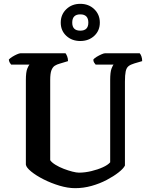

<svg xmlns="http://www.w3.org/2000/svg" viewBox="-20 -982 779 1002"><path d="M372 0Q334 0 290.5 -13Q247 -26 207.5 -46Q168 -66 142.5 -87Q117 -108 115 -123V-564Q115 -606 122.5 -624Q130 -642 134 -645H38Q35 -648 31 -655Q27 -662 26 -671Q32 -678 44 -685.5Q56 -693 68.5 -698.5Q81 -704 87 -704H322Q326 -699 330.5 -688Q335 -677 335 -663L292 -650Q277 -646 266 -639Q255 -632 248.5 -615.5Q242 -599 242 -564V-146Q250 -134 269.5 -122Q289 -110 312.5 -101Q336 -92 357.5 -86.5Q379 -81 392 -81Q423 -81 456.5 -89Q490 -97 516.5 -109Q543 -121 555 -135V-564Q555 -606 562 -624Q569 -642 573 -645H479Q476 -648 471.5 -655Q467 -662 467 -671Q472 -678 484.5 -685.5Q497 -693 509.5 -698.5Q522 -704 528 -704H709Q714 -699 718 -688Q722 -677 722 -663L681 -651Q661 -645 650.5 -636.5Q640 -628 636 -609.5Q632 -591 632 -556V-118Q624 -102 598.5 -82Q573 -62 537 -43Q501 -24 458.5 -12Q416 0 372 0ZM399 -768Q355 -768 326 -795Q297 -822 297 -864Q297 -906 326 -934Q355 -962 399 -962Q443 -962 472 -934Q501 -906 501 -864Q501 -822 472 -795Q443 -768 399 -768ZM399 -822Q441 -822 441 -864Q441 -907 399 -907Q357 -907 357 -864Q357 -822 399 -822Z"/></svg>

Font: Texturina 72pt
Style: Bold
Weight: 700
Designer: Guillermo Torres Carreño
Foundry: Omnibus-Type
Version: Version 1.002; ttfautohint (v1.8.3)